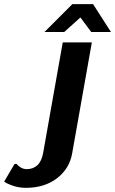

<svg xmlns="http://www.w3.org/2000/svg" viewBox="-149 -704 554 924"><path d="M65 -550 199 -684H299L385 -550H290L238 -620L160 -550ZM-100 185Q-117 179 -129 170L-79 85H-69Q-62 94 -55 98Q-40 110 -20 110Q11 110 31.5 90.5Q52 71 59 30L153 -500H293L199 30Q187 106 126.5 153Q66 200 -25 200Q-64 200 -100 185Z"/></svg>

Font: Scada
Style: Bold Italic
Weight: 700
Italic angle: -10°
Version: Version 4.000